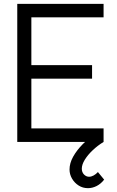

<svg xmlns="http://www.w3.org/2000/svg" viewBox="-20 -740 610 1001"><path d="M438.5 241Q411.5 241 390 227.2Q368.5 213.5 355.5 191.2Q342.5 169 342.5 143.5Q342.5 111 361.2 77.2Q380 43.5 411 12Q417 6 423.5 0H70V-720H520V-649.5H143.5V-400.5H460V-330H143.5V-70.5H520V0Q489.5 18.5 463.8 42.8Q438 67 422.2 92.5Q406.5 118 406.5 139.5Q406.5 158 418 169.8Q429.5 181.5 444.5 181.5Q456 181.5 468.2 174.8Q480.5 168 490.5 157L523 196.5Q506 218.5 483.8 229.8Q461.5 241 438.5 241Z"/></svg>

Font: Cns Manrope
Style: Regular
Weight: 400
Designer: Mikhail Sharanda
Foundry: Mikhail Sharanda
Version: Version 4.504